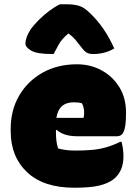

<svg xmlns="http://www.w3.org/2000/svg" viewBox="-20 -865 640 899"><path d="M340 -564Q404 -564 456 -535.5Q508 -507 539 -456.5Q570 -406 570 -339V-336Q570 -287 564 -263.5Q558 -240 548.5 -233.5Q539 -227 528 -227H344Q307 -227 283 -235.5Q259 -244 245 -257L242 -256V-244Q242 -225 244 -206.5Q246 -188 252 -170Q288 -160 330 -160Q375 -160 409.5 -163Q444 -166 476 -175Q508 -184 543 -201H549Q554 -182 556 -166Q558 -150 558 -132Q558 -63 512 -26Q486 -6 444.5 4Q403 14 328 14Q184 14 107 -58.5Q30 -131 30 -251V-261Q30 -349 69.5 -417Q109 -485 179 -524.5Q249 -564 340 -564ZM325 -386Q255 -386 244 -313H371Q374 -322 374 -336Q374 -365 363 -382Q347 -386 325 -386ZM261 -845H290Q327 -845 351 -837.5Q375 -830 403 -802Q471 -737 515 -638Q471 -612 416 -612Q395 -612 383 -620.5Q371 -629 355 -651Q344 -666 332.5 -679.5Q321 -693 301 -708H300Q269 -682 255.5 -657.5Q242 -633 231 -612H225Q153 -612 126 -628Q99 -644 99 -661Q99 -674 104.5 -690Q110 -706 122 -725Q137 -747 161 -771Q185 -795 212 -815Q239 -835 261 -845Z"/></svg>

Font: Recursive Sn Csl St XBk
Style: Regular
Weight: 1000
Version: Version 1.079;hotconv 1.0.112;makeotfexe 2.5.65598; ttfautoh